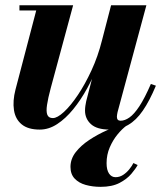

<svg xmlns="http://www.w3.org/2000/svg" viewBox="-20 -480 628 726"><path d="M130.5 10Q86 10 62 -9.8Q38 -29.5 32.8 -63.8Q27.5 -98 38.5 -141L117 -440.5H53.5V-460H256.5L172 -147.5Q161.5 -108.5 157.8 -83.2Q154 -58 159 -45.8Q164 -33.5 180 -33.5Q196.5 -33.5 221.8 -56.8Q247 -80 274.2 -120.5Q301.5 -161 326 -214Q350.5 -267 365.5 -327H381Q370 -283.5 351.8 -236.5Q333.5 -189.5 309.5 -145.8Q285.5 -102 256.8 -66.8Q228 -31.5 196.2 -10.8Q164.5 10 130.5 10ZM395 10Q346.5 10 324 -10.5Q301.5 -31 301.5 -62Q301.5 -70 302.8 -79.8Q304 -89.5 306 -97.5L400 -460H533.5L424.5 -56Q423.5 -51.5 422.8 -47Q422 -42.5 422 -38.5Q422 -23.5 436 -23.5Q452 -23.5 469.5 -35.8Q487 -48 507 -78.2Q527 -108.5 550.5 -162.5L569.5 -156Q545.5 -98.5 520.2 -61.8Q495 -25 464.5 -7.5Q434 10 395 10ZM360.5 226.5Q330 226.5 304 219.2Q278 212 262.2 195.2Q246.5 178.5 246.5 151Q246.5 121 266.2 95.5Q286 70 317.8 49Q349.5 28 385.5 12.2Q421.5 -3.5 453.5 -14L458.5 -5Q442 7 424.5 28.2Q407 49.5 395 77.2Q383 105 383 137Q383 162.5 392.2 176.2Q401.5 190 417 190Q432.5 190 445.8 181.2Q459 172.5 469 160Q479 147.5 484.5 136.5L500.5 144Q493 158 476.5 177.5Q460 197 431.8 211.8Q403.5 226.5 360.5 226.5Z"/></svg>

Font: Bodoni Moda 11pt
Style: Bold Italic
Weight: 700
Italic angle: -13°
Designer: Owen Earl
Foundry: indestructible type
Version: Version 2.004